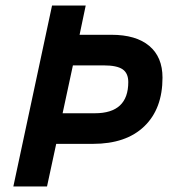

<svg xmlns="http://www.w3.org/2000/svg" viewBox="-20 -670 620 690"><path d="M28 0 167 -650H288L266 -545H380Q469 -545 516.5 -505Q564 -465 564 -391Q564 -279 498.5 -216Q433 -153 314 -153H182L149 0ZM205 -263H321Q441 -263 441 -375Q441 -407 420.5 -421Q400 -435 353 -435H242Z"/></svg>

Font: Sometype Mono
Style: Bold Italic
Weight: 700
Italic angle: -12°
Monospace: yes
Designer: Ryoichi Tsunekawa
Foundry: Dharma Type
Version: Version 1.000; ttfautohint (v1.8.3)